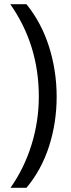

<svg xmlns="http://www.w3.org/2000/svg" viewBox="-20 -737 336 915"><path d="M106 -717H29Q165 -523 165 -277Q165 -160 130.5 -48Q96 64 30 158H106Q178 72 214 -40.5Q250 -153 250 -276Q250 -399 214 -513.5Q178 -628 106 -717Z"/></svg>

Font: Noto Sans UI SemiCondensed
Style: Regular
Weight: 400
Width: 4
Designer: Monotype Design Team
Foundry: Monotype Imaging Inc.
Version: 1.001